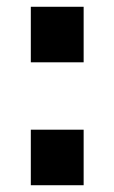

<svg xmlns="http://www.w3.org/2000/svg" viewBox="-20 -547 337 567"><path d="M71 -363V-527H227V-363ZM71 0V-164H227V0Z"/></svg>

Font: Archivo SemiCondensed ExtraBold
Style: Regular
Weight: 800
Width: 4
Designer: Hector Gatti
Foundry: Omnibus-Type
Version: Version 2.001